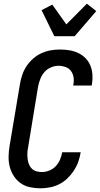

<svg xmlns="http://www.w3.org/2000/svg" viewBox="-20 -1011 541 1039"><path d="M199 8Q170 8 142 2Q114 -4 92 -19.5Q70 -35 55 -58Q40 -81 33 -107.5Q26 -134 26.5 -163Q27 -192 32 -222L88 -556Q92 -581 100.5 -606Q109 -631 123.5 -653Q138 -675 159 -693.5Q180 -712 204 -723Q228 -734 253.5 -738.5Q279 -743 304 -743Q330 -743 355 -739Q380 -735 402.5 -724.5Q425 -714 442 -697Q459 -680 468.5 -657.5Q478 -635 480 -609.5Q482 -584 478 -558L476 -548H376L377 -554Q381 -574 378 -593Q375 -612 364 -627Q353 -642 334.5 -648.5Q316 -655 297 -655Q276 -655 255 -646Q234 -637 220 -620.5Q206 -604 198 -583.5Q190 -563 186 -542L131 -207Q128 -192 128 -177Q128 -162 130 -147.5Q132 -133 137.5 -120Q143 -107 153 -97.5Q163 -88 177.5 -84Q192 -80 207 -80Q226 -80 246.5 -88Q267 -96 281.5 -111.5Q296 -127 304.5 -146.5Q313 -166 316 -185L317 -187H417L416 -184Q412 -159 403 -134Q394 -109 379 -86.5Q364 -64 344 -45Q324 -26 300 -14Q276 -2 250 3Q224 8 199 8ZM274 -815 205 -956 263 -986 339 -879 450 -991 501 -951 384 -815Z"/></svg>

Font: Iosevka Semibold Oblique
Style: Regular
Weight: 600
Italic angle: -9°
Monospace: yes
Designer: Belleve Invis
Foundry: Belleve Invis
Version: Version 32.5.0; ttfautohint (v1.8.4)